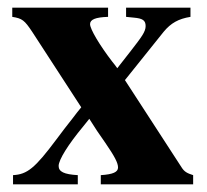

<svg xmlns="http://www.w3.org/2000/svg" viewBox="-20 -481 540 501"><path d="M484 0V-24C468 -29 461 -33 454 -44L306 -272L407 -398C426 -421 446 -432 477 -437V-461H309V-437L329 -435C352 -433 360 -428 360 -413C360 -398 349 -384 322 -349L286 -303C282 -309 277 -315 273 -320C240 -363 215 -405 215 -418C215 -430 229 -436 262 -437V-461H12V-437C38 -433 44 -428 64 -398L192 -201C177 -183 185 -192 170 -173C155 -154 141 -136 127 -117C71 -42 51 -26 14 -24V0H183V-24C147 -26 133 -33 133 -48C133 -64 158 -104 197 -151C203 -158 208 -165 213 -171C226 -150 240 -129 255 -108C279 -73 288 -56 288 -44C288 -32 275 -26 243 -24V0Z"/></svg>

Font: XITS
Style: Bold
Weight: 700
Designer: MicroPress Inc., with final additions and corrections provided by Coen Hoffman, Elsevier (retired)
Version: Version 1.107